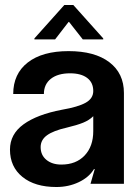

<svg xmlns="http://www.w3.org/2000/svg" viewBox="-20 -737 547 770"><path d="M20 -137Q20 -199 74.5 -238.5Q129 -278 229 -297Q293 -308 323.5 -325Q354 -342 354 -372Q354 -406 329.5 -424.5Q305 -443 261 -443Q212 -443 184 -421Q156 -399 156 -360H33Q33 -441 91.5 -486.5Q150 -532 255 -532Q360 -532 418.5 -487.5Q477 -443 477 -364V0H343L360 -59H357Q337 -26 296 -6.5Q255 13 206 13Q120 13 70 -27.5Q20 -68 20 -137ZM226 -77Q285 -77 319.5 -113.5Q354 -150 354 -211V-271Q338 -255 313.5 -245Q289 -235 247 -225Q194 -213 168.5 -194.5Q143 -176 143 -147Q143 -115 166 -96Q189 -77 226 -77ZM312 -579 257 -649H255L201 -579H118V-583L238 -717H274L394 -583V-579Z"/></svg>

Font: Non Bureau Medium
Style: Regular
Weight: 500
Designer: Jona Saucedo
Foundry: Non Foundry
Version: Version 1.000; ttfautohint (v1.8.4)